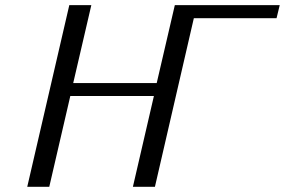

<svg xmlns="http://www.w3.org/2000/svg" viewBox="-20 -720 1098 740"><path d="M332 -700.2 262.2 -399.9H584L653.8 -700.2H1058.1L1045.9 -649.9H727.1L577.1 0H492.2L573.2 -350.1H251L169.9 0H85L247.1 -700.2Z"/></svg>

Font: Pfennig
Style: Italic
Weight: 500
Italic angle: -13°
Version: Version 20120410 ; ttfautohint (v0.8)